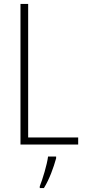

<svg xmlns="http://www.w3.org/2000/svg" viewBox="-20 -734 436 975"><path d="M84 0H377V-36H123V-714H84ZM265 70V61H224C219 102 196 177 182 212V221H203C231 176 252 117 265 70Z"/></svg>

Font: Noto Sans Thai Looped Condensed ExtraLight
Style: Regular
Weight: 200
Width: 3
Designer: Sasikarn Vongin, Ben Mitchell
Foundry: The Fontpad Ltd
Version: Version 1.001